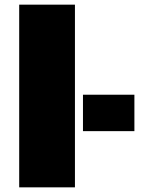

<svg xmlns="http://www.w3.org/2000/svg" viewBox="-20 -805 608 825"><path d="M62.5 0H302V-785H62.5ZM336.5 -398V-241.5H557.5V-398Z"/></svg>

Font: Anybody SemiExpanded Black
Style: Regular
Weight: 900
Width: 6
Version: Version 1.113;gftools[0.9.25]